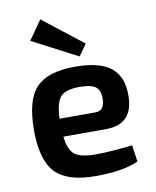

<svg xmlns="http://www.w3.org/2000/svg" viewBox="-85 -813 721 890"><g transform="rotate(-10 275.5 -368.0)"><path d="M354 -601 316 -547 103 -658 166 -748ZM308 -87Q383 -87 484 -99L495 -21Q425 12 293 12Q160 12 104 -47Q48 -106 48 -246Q48 -389 103 -446.5Q158 -504 285 -504Q402 -504 454.5 -461.5Q507 -419 507 -334Q509 -194 377 -194H177Q184 -130 213 -108.5Q242 -87 308 -87ZM290 -408Q225 -408 201 -381.5Q177 -355 174 -279H343Q387 -279 387 -336Q387 -376 366 -392Q345 -408 290 -408Z"/></g></svg>

Font: Exo 2 Semi Bold
Style: Regular
Weight: 600
Designer: Natanael Gama
Version: Version 1.001;PS 001.001;hotconv 1.0.88;makeotf.lib2.5.64775